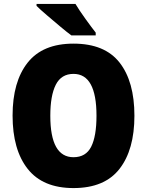

<svg xmlns="http://www.w3.org/2000/svg" viewBox="-20 -947 750 977"><path d="M166 -927V-917Q184 -899 218 -870Q252 -841 286.5 -812Q321 -783 343 -767H467V-781Q448 -805 415.5 -850Q383 -895 364 -927ZM354 -725Q197 -725 120.5 -628Q44 -531 44 -359Q44 -185 121 -87.5Q198 10 354 10Q512 10 588 -87.5Q664 -185 664 -358Q664 -532 588.5 -628.5Q513 -725 354 -725ZM354 -571Q471 -571 471 -358Q471 -254 444 -200.5Q417 -147 354 -147Q236 -147 236 -358Q236 -461 264 -516Q292 -571 354 -571Z"/></svg>

Font: Noto Sans UI SemiCondensed Black
Style: Regular
Weight: 900
Width: 4
Designer: Monotype Design Team
Foundry: Monotype Imaging Inc.
Version: 1.001